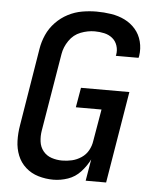

<svg xmlns="http://www.w3.org/2000/svg" viewBox="-53 -788 683 842"><g transform="rotate(5 288.0 -367.5)"><path d="M213 8Q245 8 277 -3Q309 -14 332.5 -39.5Q356 -65 371 -95L355 0H445L512 -404H299L284 -317H397L373 -177Q370 -155 359 -135Q348 -115 328.5 -102Q309 -89 287.5 -84Q266 -79 244 -79Q220 -79 197.5 -86.5Q175 -94 160.5 -112Q146 -130 143 -154Q140 -178 144 -202L201 -544Q206 -575 225.5 -603.5Q245 -632 276 -644Q307 -656 338 -656Q359 -656 379.5 -651.5Q400 -647 415.5 -634.5Q431 -622 437.5 -602Q444 -582 440 -561Q440 -559 439 -557H539Q540 -561 541 -565Q546 -598 538 -629Q530 -660 510 -683Q490 -706 462.5 -719.5Q435 -733 403 -738Q371 -743 338 -743Q307 -743 275 -737.5Q243 -732 213 -716.5Q183 -701 159 -676Q135 -651 121.5 -620.5Q108 -590 103 -559L47 -217Q41 -182 42 -148Q43 -114 55 -84Q67 -54 91 -32.5Q115 -11 147 -1.5Q179 8 213 8Z"/></g></svg>

Font: Iosevka Sparkle Medium
Style: Italic
Weight: 500
Italic angle: -9°
Designer: Belleve Invis
Foundry: Belleve Invis
Version: Version 4.5.0; ttfautohint (v1.8.3)